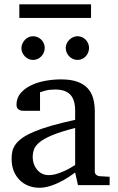

<svg xmlns="http://www.w3.org/2000/svg" viewBox="-20 -865 549 897"><path d="M331.1 -267.1Q263.7 -250 224.1 -233.4Q184.6 -216.8 164.3 -200Q144 -183.1 138.4 -165.8Q132.8 -148.4 132.8 -129.9Q132.8 -114.3 137.9 -99.4Q143.1 -84.5 152.6 -72.8Q162.1 -61 176 -54Q189.9 -46.9 208 -46.9Q228 -46.9 249.8 -54.2Q271.5 -61.5 289.6 -70.3Q310.5 -80.6 331.1 -94.2ZM344.2 0 331.1 -59.1Q304.7 -39.1 276.9 -23.4Q264.6 -16.6 251 -10.3Q237.3 -3.9 222.9 1.2Q208.5 6.3 193.6 9.3Q178.7 12.2 164.1 12.2Q136.7 12.2 113 2.9Q89.4 -6.3 71.8 -23.9Q54.2 -41.5 44.2 -66.4Q34.2 -91.3 34.2 -123Q34.2 -141.6 37.8 -158.2Q41.5 -174.8 52.7 -190.4Q64 -206.1 84.2 -220.5Q104.5 -234.9 137.5 -249Q170.4 -263.2 218 -277.1Q265.6 -291 331.1 -305.2V-348.1Q331.1 -398.4 308.6 -422.6Q286.1 -446.8 237.8 -446.8Q211.4 -446.8 192.9 -441.9Q174.3 -437 167 -434.1V-347.2H94.2Q87.4 -347.2 80.8 -348.1Q74.2 -349.1 68.8 -352.3Q63.5 -355.5 60.3 -361.1Q57.1 -366.7 57.1 -376Q57.1 -406.7 75.7 -429Q94.2 -451.2 124 -465.8Q153.8 -480.5 190.9 -487.3Q228 -494.1 265.1 -494.1Q311.5 -494.1 342 -482.9Q372.6 -471.7 390.4 -451.7Q408.2 -431.6 415.5 -404.3Q422.9 -377 422.9 -344.2V-64Q422.9 -54.7 429 -48.8Q435.1 -43 443.8 -42L492.2 -39.1V0ZM189 -641.1Q189 -629.9 184.6 -619.6Q180.2 -609.4 172.9 -601.6Q165.5 -593.8 155.5 -589.4Q145.5 -585 134.3 -585Q123 -585 113.3 -589.4Q103.5 -593.8 96.2 -601.6Q88.9 -609.4 84.5 -619.1Q80.1 -628.9 80.1 -640.1Q80.1 -650.9 84.5 -660.9Q88.9 -670.9 96.2 -678.7Q103.5 -686.5 113.3 -691.2Q123 -695.8 134.3 -695.8Q145.5 -695.8 155.5 -691.4Q165.5 -687 172.9 -679.7Q180.2 -672.4 184.6 -662.4Q189 -652.3 189 -641.1ZM396 -641.1Q396 -629.9 391.8 -619.6Q387.7 -609.4 380.4 -601.6Q373 -593.8 363.3 -589.4Q353.5 -585 342.3 -585Q331.1 -585 321 -589.4Q311 -593.8 303.5 -601.6Q295.9 -609.4 291.5 -619.6Q287.1 -629.9 287.1 -641.1Q287.1 -651.4 291.5 -661.4Q295.9 -671.4 303.7 -679Q311.5 -686.5 321.3 -691.2Q331.1 -695.8 342.3 -695.8Q353.5 -695.8 363.3 -691.4Q373 -687 380.4 -679.4Q387.7 -671.9 391.8 -661.9Q396 -651.9 396 -641.1ZM70.3 -781.2V-844.7H405.3V-781.2Z"/></svg>

Font: Charis SIL Phon
Style: Regular
Weight: 400
Foundry: SIL International
Version: Version 5.000